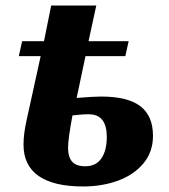

<svg xmlns="http://www.w3.org/2000/svg" viewBox="-20 -664 610 694"><path d="M65 -141Q65 -180 76 -229L127 -461H48L60 -515H139L165 -644H328L300 -515H445L433 -461H289L257 -310Q319 -315 345 -315Q442 -315 487.5 -280Q533 -245 533 -173Q533 -115 498.5 -73.5Q464 -32 406.5 -11Q349 10 280 10Q174 10 119.5 -28Q65 -66 65 -141ZM366 -169Q366 -251 301 -251Q279 -251 263.5 -249Q248 -247 242 -247Q226 -162 226 -130Q226 -97 240.5 -80Q255 -63 288 -63Q327 -63 346.5 -91.5Q366 -120 366 -169Z"/></svg>

Font: Noto Serif NarrowExtraBold
Style: Italic
Weight: 800
Width: 4
Italic angle: -12°
Designer: Monotype Design Team
Foundry: Monotype Imaging Inc.
Version: Version 1.001